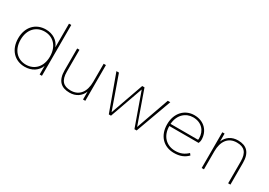

<svg xmlns="http://www.w3.org/2000/svg" viewBox="10 -1422 3068 2186"><g transform="rotate(30 1544.0 -329.0)"><path d="M291 10C383 10 456 -37 484 -113V0H514V-668H484V-357C456 -433 383 -480 291 -480C159 -480 66 -385 66 -235C66 -85 159 10 291 10ZM291 -18C179 -18 98 -100 98 -235C98 -370 179 -452 291 -452C403 -452 484 -370 484 -235C484 -100 403 -18 291 -18Z M880 10C964 10 1026 -33 1054 -104V0H1084V-470H1054V-233C1054 -104 995 -18 880 -18C784 -18 736 -65 736 -184V-470H706V-184C706 -49 769 10 880 10Z M1759 0 1930 -470H1897L1744 -37L1591 -470H1561L1408 -37L1255 -470H1222L1393 0H1422L1576 -433L1730 0Z M2253 10C2330 10 2385 -12 2432 -59L2414 -82C2369 -39 2321 -18 2253 -18C2139 -18 2056 -98 2056 -230H2441C2446 -241 2452 -259 2452 -278C2452 -387 2376 -480 2243 -480C2119 -480 2024 -385 2024 -235C2024 -85 2117 10 2253 10ZM2243 -452C2355 -452 2420 -376 2420 -278C2420 -271 2420 -263 2417 -258H2056C2064 -381 2147 -452 2243 -452Z M2992 0V-286C2992 -421 2929 -480 2818 -480C2734 -480 2672 -437 2644 -366V-470H2614V0H2644V-237C2644 -366 2703 -452 2818 -452C2914 -452 2962 -405 2962 -286V0Z"/></g></svg>

Font: Gantari Thin
Style: Regular
Weight: 250
Designer: Anugrah Pasau
Foundry: Lafontype
Version: Version 1.000